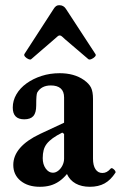

<svg xmlns="http://www.w3.org/2000/svg" viewBox="-20 -706 464 737"><path d="M133 11Q87 11 59 -12Q31 -35 31 -73Q31 -108 57 -138Q83 -168 134 -192L226 -235V-332Q226 -355 213 -366.5Q200 -378 175 -378Q139 -378 123 -351Q121 -347 120 -336Q119 -325 119 -301Q119 -273 108 -260.5Q97 -248 73 -248Q29 -248 29 -293Q29 -320 43 -344Q57 -368 82 -386Q107 -404 139.5 -414.5Q172 -425 209 -425Q265 -425 302 -399Q322 -385 329.5 -369.5Q337 -354 337 -326V-97Q337 -71 346.5 -56.5Q356 -42 373 -42Q382 -42 389.5 -46Q397 -50 405 -59Q408 -62 413 -59Q418 -56 421.5 -51Q425 -46 423 -43Q405 -15 381.5 -2Q358 11 325 11Q293 11 270.5 -1.5Q248 -14 237 -38Q223 -21 207 -10Q191 1 173 6Q155 11 133 11ZM183 -43Q194 -43 204 -51Q214 -59 220 -71.5Q226 -84 226 -97V-192L219 -197Q197 -186 182.5 -175.5Q168 -165 159.5 -154Q151 -143 147.5 -129.5Q144 -116 144 -99Q144 -75 155.5 -59Q167 -43 183 -43ZM100 -479Q97 -476 89.5 -479Q82 -482 76.5 -488Q71 -494 74 -499L186 -672Q195 -687 208 -686Q224 -686 233 -672L346 -499Q350 -494 344 -488Q338 -482 330.5 -479Q323 -476 319 -479L230 -555Q223 -561 218.5 -565.5Q214 -570 209 -570Q205 -570 200.5 -566Q196 -562 188 -555Z"/></svg>

Font: Junicode VF
Style: Regular
Weight: 400
Designer: Peter S. Baker
Version: Version 2.213